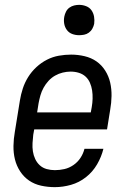

<svg xmlns="http://www.w3.org/2000/svg" viewBox="-20 -763 540 791"><path d="M206 8Q177 8 149.5 2Q122 -4 100 -19Q78 -34 63 -57Q48 -80 41.5 -106.5Q35 -133 35.5 -162Q36 -191 41 -219L62 -349Q66 -374 74 -398.5Q82 -423 96 -445.5Q110 -468 130 -486.5Q150 -505 173.5 -517Q197 -529 222.5 -533.5Q248 -538 273 -538Q301 -538 328.5 -531.5Q356 -525 377.5 -510Q399 -495 413.5 -472Q428 -449 434 -422.5Q440 -396 439.5 -367.5Q439 -339 434 -311L421 -230H121L117 -208Q115 -191 114 -173.5Q113 -156 115.5 -139.5Q118 -123 125 -108Q132 -93 144 -82Q156 -71 172.5 -66.5Q189 -62 206 -62Q226 -62 245.5 -66.5Q265 -71 282.5 -83Q300 -95 311.5 -112.5Q323 -130 328 -150H406Q398 -117 380 -86Q362 -55 334 -33Q306 -11 272.5 -1.5Q239 8 206 8ZM133 -300H354L358 -322Q361 -339 361.5 -356.5Q362 -374 359.5 -390.5Q357 -407 350.5 -422Q344 -437 332.5 -447.5Q321 -458 305 -463Q289 -468 271 -468Q255 -468 238.5 -464Q222 -460 207 -451.5Q192 -443 180 -430Q168 -417 159.5 -401.5Q151 -386 146.5 -370Q142 -354 139 -338ZM306 -618Q291 -618 277.5 -623Q264 -628 255.5 -639.5Q247 -651 244.5 -665.5Q242 -680 245 -695Q247 -705 252 -715Q257 -725 266 -731.5Q275 -738 285.5 -740.5Q296 -743 306 -743Q321 -743 335 -737.5Q349 -732 357 -720.5Q365 -709 367.5 -694.5Q370 -680 368 -665Q366 -655 360.5 -645Q355 -635 346 -628.5Q337 -622 326.5 -620Q316 -618 306 -618Z"/></svg>

Font: Iosevka Slab Oblique
Style: Regular
Weight: 400
Italic angle: -9°
Monospace: yes
Designer: Belleve Invis
Foundry: Belleve Invis
Version: Version 11.1.1; ttfautohint (v1.8.3)